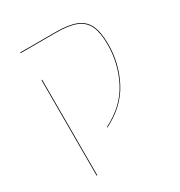

<svg xmlns="http://www.w3.org/2000/svg" viewBox="-177 -679 937 1000"><g transform="rotate(-30 291.5 -179.5)"><path d="M287 5Q403 -53 454 -152.5Q505 -252 505 -365Q505 -436 486.5 -476.5Q468 -517 424.5 -535Q381 -553 304 -553H90V-557H304Q382 -557 426.5 -538.5Q471 -520 490 -478.5Q509 -437 509 -365Q509 -250 456.5 -149.5Q404 -49 287 9ZM114 -377H118V198H114Z"/></g></svg>

Font: FiraGO Four
Style: Regular
Weight: 100
Designer: bBox Type
Foundry: bBox Type GmbH
Version: Version 1.001